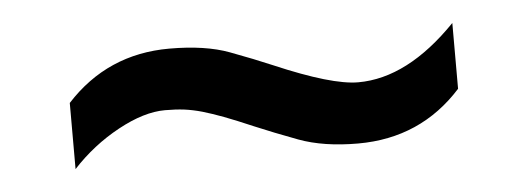

<svg xmlns="http://www.w3.org/2000/svg" viewBox="-26 -469 614 223"><g transform="rotate(-5 280.5 -357.5)"><path d="M391.1 -363.8Q448.7 -363.8 505.9 -422.9V-346.2Q458 -293 384.8 -293Q344.7 -293 315.9 -303.7Q287.1 -314.5 266.6 -323.2Q246.1 -332 232.4 -337.2Q218.8 -342.3 207.8 -345.5Q196.8 -348.6 186.8 -349.9Q176.8 -351.1 164.6 -351.1Q140.1 -351.1 109.6 -334.5Q79.1 -317.9 55.2 -292V-369.1Q103.5 -421.9 175.8 -421.9Q217.8 -421.9 245.8 -411.4Q273.9 -400.9 294.4 -392.1Q360.4 -363.8 391.1 -363.8Z"/></g></svg>

Font: DroidSerif-Bold
Style: Bold
Weight: 700
Foundry: Ascender Corporation
Version: Version 1.00 build 112